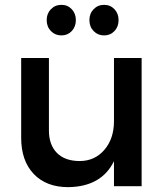

<svg xmlns="http://www.w3.org/2000/svg" viewBox="-20 -773 693 797"><path d="M368.7 -644Q351.1 -662.1 351.1 -689.5Q351.1 -716.8 368.7 -734.9Q386.2 -752.9 412.1 -752.9Q438 -752.9 455.1 -734.9Q472.2 -716.8 472.2 -689.5Q472.2 -662.1 455.1 -644Q438 -626 412.1 -626Q386.2 -626 368.7 -644ZM191.4 -644Q173.8 -662.1 173.8 -689.5Q173.8 -716.8 191.4 -734.9Q209 -752.9 234.9 -752.9Q260.7 -752.9 277.8 -734.9Q294.9 -716.8 294.9 -689.5Q294.9 -662.1 277.8 -644Q260.7 -626 234.9 -626Q209 -626 191.4 -644ZM67.9 -201.2V-532.2H183.1V-232.9Q182.6 -172.9 215.8 -138.7Q249 -104.5 311.5 -104.5Q374 -105 413.6 -151.4Q453.1 -197.8 453.1 -270V-532.2H567.9V0H453.1V-104Q401.4 2 263.2 3.9Q172.4 3.9 120.1 -50.8Q67.9 -105.5 67.9 -201.2Z"/></svg>

Font: TruenoRg
Style: Book
Weight: 400
Designer: Julieta Ulanovsky
Foundry: Julieta Ulanovsky
Version: Version 3.001b